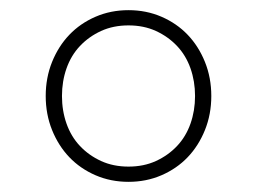

<svg xmlns="http://www.w3.org/2000/svg" viewBox="-20 -730 506 378"><path d="M233 -372Q198 -372 168 -385Q138 -398 116.5 -420.5Q95 -443 82.5 -474Q70 -505 70 -541Q70 -577 82.5 -608Q95 -639 116.5 -661.5Q138 -684 168 -697Q198 -710 233 -710Q268 -710 298 -697Q328 -684 349.5 -661.5Q371 -639 383.5 -608Q396 -577 396 -541Q396 -505 383.5 -474Q371 -443 349.5 -420.5Q328 -398 298 -385Q268 -372 233 -372ZM233 -402Q263 -402 287 -413Q311 -424 328.5 -442.5Q346 -461 355 -486.5Q364 -512 364 -541Q364 -570 355 -595.5Q346 -621 328.5 -639.5Q311 -658 287 -669Q263 -680 233 -680Q203 -680 179 -669Q155 -658 137.5 -639.5Q120 -621 111 -595.5Q102 -570 102 -541Q102 -512 111 -486.5Q120 -461 137.5 -442.5Q155 -424 179 -413Q203 -402 233 -402Z"/></svg>

Font: IBM Plex Sans ExtLt
Style: Regular
Weight: 200
Designer: Mike Abbink, Paul van der Laan, Pieter van Rosmalen
Foundry: Bold Monday
Version: Version 3.005